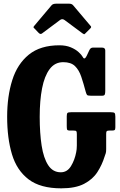

<svg xmlns="http://www.w3.org/2000/svg" viewBox="-20 -1012 655 1047"><path d="M367.5 -400H584Q599.5 -400 604.2 -396.2Q609 -392.5 609 -375.5V-317.5Q609 -305.5 605 -302.8Q601 -300 589 -300H576.5Q565 -300 562 -296.8Q559 -293.5 559 -282V-199Q559 -184 556.8 -176.8Q554.5 -169.5 550.5 -158.5Q536.5 -113 511 -73.5Q485.5 -34 438.5 -9.5Q391.5 15 314 15Q200 15 135.8 -34Q71.5 -83 45.2 -170.8Q19 -258.5 19 -375Q19 -486.5 46.8 -574.8Q74.5 -663 137.2 -714Q200 -765 304 -765Q339.5 -765 365.8 -754Q392 -743 408.5 -728Q425 -713 431.5 -701Q440.5 -683 452.5 -707L467.5 -739Q474 -752.5 487 -752.5H535.5Q554 -752.5 554 -737V-516Q554 -503.5 551.5 -496.8Q549 -490 536.5 -490H475.5Q458 -490 454.5 -494.5Q451 -499 447.5 -511.5Q435.5 -557 423.2 -593.5Q411 -630 389 -651.5Q367 -673 325 -673Q279 -673 250.8 -635.2Q222.5 -597.5 209.5 -530.5Q196.5 -463.5 196.5 -375Q196.5 -286.5 207 -218.2Q217.5 -150 242.8 -111.2Q268 -72.5 311.5 -72.5Q346.5 -72.5 367 -106Q387.5 -139.5 395.5 -182Q397 -191 398 -198.2Q399 -205.5 399 -218.5V-280.5Q399 -293.5 396 -296.8Q393 -300 381 -300H363Q348 -300 346 -305.2Q344 -310.5 344 -324.5V-378Q344 -393 348.5 -396.5Q353 -400 367.5 -400ZM191 -832.5 168.5 -856Q162.5 -861.5 162.5 -863.8Q162.5 -866 167.5 -872L261.5 -983.5Q268.5 -992 288 -992H355.5Q371.5 -992 378.5 -983.5L474.5 -870Q480 -864.5 473 -857.5L446 -830.5Q440.5 -825 438.5 -825.2Q436.5 -825.5 430 -830L332.5 -902.5Q319.5 -912 307.5 -903L209 -829.5Q200.5 -823 191 -832.5Z"/></svg>

Font: Besley* Condensed
Style: Bold
Weight: 700
Width: 3
Designer: Owen Earl
Foundry: indestructible type*
Version: Version 3.000; ttfautohint (v1.8.3)